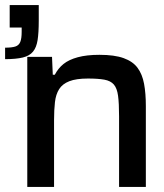

<svg xmlns="http://www.w3.org/2000/svg" viewBox="-20 -733 644 753"><path d="M87 0V-510H184L187 -440H195Q208 -465 229 -482Q250 -499 285 -508.5Q320 -518 370 -518Q429 -518 465 -505Q501 -492 519.5 -467Q538 -442 545 -404.5Q552 -367 552 -317V0H447V-277Q447 -328 443 -357.5Q439 -387 426.5 -401.5Q414 -416 389.5 -420.5Q365 -425 325 -425Q279 -425 252 -414.5Q225 -404 212 -383.5Q199 -363 195.5 -332.5Q192 -302 192 -262V0ZM0 -501V-546Q26 -546 40 -550.5Q54 -555 59.5 -568.5Q65 -582 65 -608V-625H18V-713H132V-652Q132 -605 127.5 -576Q123 -547 109.5 -530.5Q96 -514 69.5 -507.5Q43 -501 0 -501Z"/></svg>

Font: Saira SemiExpanded Medium
Style: Regular
Weight: 500
Width: 6
Designer: Hector Gatti with collaboration of the Omnibus-Type team
Foundry: Omnibus-Type
Version: Version 1.101